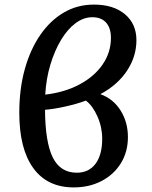

<svg xmlns="http://www.w3.org/2000/svg" viewBox="-20 -802 662 836"><path d="M301 14Q186 14 125 -70Q64 -154 64 -311Q64 -415 88 -501Q112 -587 155.5 -650Q199 -713 258 -747.5Q317 -782 389 -782Q474 -782 524 -740Q574 -698 574 -627Q574 -556 533 -494Q492 -432 417 -392Q473 -372 505 -321Q537 -270 537 -205Q537 -141 506.5 -91.5Q476 -42 422.5 -14Q369 14 301 14ZM177 -390Q262 -400 326.5 -434.5Q391 -469 427 -521.5Q463 -574 463 -637Q463 -680 442 -703.5Q421 -727 382 -727Q344 -727 309 -701Q274 -675 246 -628.5Q218 -582 199.5 -521Q181 -460 177 -390ZM314 -50Q367 -50 396 -89Q425 -128 425 -198Q425 -248 404.5 -294.5Q384 -341 354 -364Q317 -350 266 -338.5Q215 -327 176 -324Q177 -182 210 -116Q243 -50 314 -50Z"/></svg>

Font: Literata 7pt Medium
Style: Italic
Weight: 500
Italic angle: -2°
Designer: Latin by Veronika Burian and Jose Scaglione. Greek by Irene Vlachou. Cyrillic by Vera Evstafieva
Foundry: TypeTogether
Version: Version 3.002